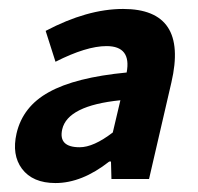

<svg xmlns="http://www.w3.org/2000/svg" viewBox="-20 -832 443 429"><path d="M29 -455Q6 -486 17 -534Q31 -594 89 -626Q148 -659 263 -670Q274 -729 218 -729Q173 -729 104 -694L82 -763Q175 -812 255 -812Q401 -812 363 -648L313 -432H229L228 -471H224Q163 -423 104 -423Q53 -423 29 -455ZM232 -536 249 -608Q131 -596 119 -543Q110 -503 158 -503Q189 -503 232 -536Z"/></svg>

Font: KaiGen Gothic CN Bold
Style: Bold
Weight: 700
Designer: Ryoko NISHIZUKA  (kana & ideographs); Paul D. Hunt (Latin, Greek & Cyrillic); Wenlong ZHANG  (bopomofo); Sandoll Communi
Foundry: Adobe Systems Incorporated
Version: Version 1.002.20150501